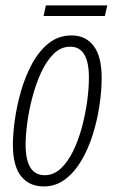

<svg xmlns="http://www.w3.org/2000/svg" viewBox="-20 -669 417 699"><path d="M139.2 9.8Q86.9 9.8 56.9 -27.3Q26.9 -64.5 26.9 -142.6Q26.9 -180.7 33.9 -231.9Q41 -283.2 56.4 -336.9Q71.8 -390.6 96.7 -436.8Q121.6 -482.9 157.2 -511.5Q192.9 -540 240.7 -540Q292 -540 321 -501.7Q350.1 -463.4 350.1 -385.7Q350.1 -338.4 342 -284.4Q334 -230.5 317.6 -178.5Q301.3 -126.5 276.1 -84Q251 -41.5 216.8 -15.9Q182.6 9.8 139.2 9.8ZM142.6 -31.2Q175.3 -31.2 201.2 -55.4Q227.1 -79.6 246.3 -119.1Q265.6 -158.7 278.3 -206.1Q291 -253.4 297.4 -300.8Q303.7 -348.1 303.7 -386.7Q303.7 -499 235.8 -499Q201.7 -499 175.3 -472.9Q148.9 -446.8 129.6 -404.8Q110.4 -362.8 97.7 -314.5Q85 -266.1 79.1 -220.5Q73.2 -174.8 73.2 -142.6Q73.2 -31.2 142.6 -31.2ZM138.7 -610.8 147 -649.4H370.6L361.8 -610.8Z"/></svg>

Font: Open Sans Condensed Light
Style: Italic
Weight: 300
Width: 3
Italic angle: -12°
Designer: Monotype Design Team
Foundry: Monotype Imaging Inc.
Version: Version 3.000; ttfautohint (v1.8.4)